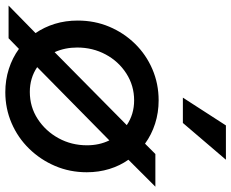

<svg xmlns="http://www.w3.org/2000/svg" viewBox="-96 -746 850 705"><g transform="rotate(90 328.5 -393.0)"><path d="M-4 0 97 -99Q75 -131 63 -170Q51 -209 51 -254Q51 -316 73.5 -369.5Q96 -423 136 -464Q176 -505 229.5 -528Q283 -551 344 -551Q389 -551 429.5 -538Q470 -525 503 -501L541 -539H661L562 -440Q584 -409 596 -370Q608 -331 608 -287Q608 -225 585 -171Q562 -117 521.5 -75.5Q481 -34 427.5 -11Q374 12 314 12Q269 12 228.5 -1Q188 -14 155 -38L116 0ZM150 -252Q150 -207 167 -169L435 -434Q395 -461 344 -461Q290 -461 245.5 -432.5Q201 -404 175.5 -356.5Q150 -309 150 -252ZM313 -78Q368 -78 412.5 -107Q457 -136 483 -183.5Q509 -231 509 -288Q509 -333 491 -370L222 -105Q262 -78 313 -78ZM334 -640 436 -798H562L427 -640Z"/></g></svg>

Font: Plus Jakarta Sans Medium
Style: Italic
Weight: 500
Italic angle: -8°
Designer: Gumpita Rahayu
Foundry: Tokotype
Version: Version 2.071; ttfautohint (v1.8.4.7-5d5b);gftools[0.9.29]